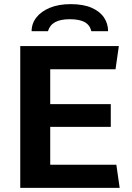

<svg xmlns="http://www.w3.org/2000/svg" viewBox="-20 -909 637 929"><path d="M78 0V-686H555L539 -574H223V-405H516V-295H223V-112H543L559 0ZM133 -758Q133 -795 156 -824.5Q179 -854 221.5 -871.5Q264 -889 322 -889Q383 -889 423 -871.5Q463 -854 483 -824.5Q503 -795 503 -758H422Q415 -788 389.5 -802Q364 -816 318 -816Q273 -816 247 -802Q221 -788 212 -758Z"/></svg>

Font: Chivo SemiBold
Style: Regular
Weight: 600
Designer: Hector Gatti
Foundry: Omnibus-Type
Version: Version 2.002